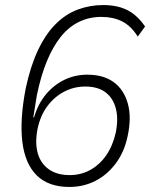

<svg xmlns="http://www.w3.org/2000/svg" viewBox="-20 -733 595 761"><path d="M255 8Q172 8 125.5 -38Q79 -84 68.5 -171.5Q58 -259 82 -383Q101 -472 131 -535Q161 -598 200.5 -637.5Q240 -677 288 -695Q336 -713 389 -713Q428 -713 458.5 -703.5Q489 -694 512 -675.5Q535 -657 555 -628L526 -588Q499 -631 463.5 -648.5Q428 -666 382 -666Q334 -666 293.5 -646.5Q253 -627 221.5 -588Q190 -549 166 -491Q142 -433 126 -355L112 -268H115Q131 -322 162.5 -359.5Q194 -397 236 -417Q278 -437 326 -437Q390 -437 430.5 -407.5Q471 -378 486.5 -323Q502 -268 486 -194Q473 -131 439 -85.5Q405 -40 358 -16Q311 8 255 8ZM256 -39Q301 -39 338 -59.5Q375 -80 401 -117.5Q427 -155 439 -208Q450 -265 438.5 -305.5Q427 -346 397 -368Q367 -390 318 -390Q273 -390 234 -369.5Q195 -349 167.5 -312Q140 -275 129 -223Q118 -167 129.5 -126Q141 -85 173.5 -62Q206 -39 256 -39Z"/></svg>

Font: Nunito Sans 7pt SemiCondensed ExtraLight
Style: Italic
Weight: 250
Width: 4
Italic angle: -9°
Designer: Vernon Adams
Foundry: Vernon Adams
Version: Version 3.101;gftools[0.9.27]